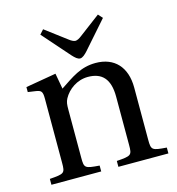

<svg xmlns="http://www.w3.org/2000/svg" viewBox="-102 -765 785 853"><g transform="rotate(-15 290.5 -338.5)"><path d="M155 -657 265 -532C277 -519 288 -509 299 -509C310 -509 322 -520 333 -532L443 -657L425 -677L328 -604C318 -596 307 -590 299 -590C291 -590 280 -596 270 -604L173 -677ZM30 0H259V-27C192 -32 189 -34 189 -82V-302C189 -326 190 -338 198 -353C218 -390 260 -421 310 -421C374 -421 409 -386 409 -304V-82C409 -34 406 -32 338 -27V0H568V-27C501 -32 497 -34 497 -82V-322C497 -417 445 -472 359 -472C289 -472 246 -438 188 -400L175 -472L35 -448V-425L70 -420C94 -416 101 -412 101 -378V-82C101 -34 98 -32 30 -27Z"/></g></svg>

Font: erewhon
Style: Regular
Weight: 400
Version: Version 1.0.0